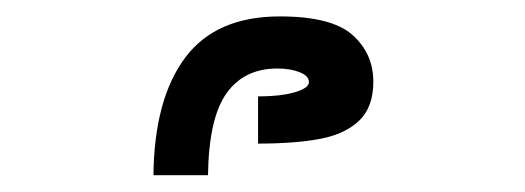

<svg xmlns="http://www.w3.org/2000/svg" viewBox="-20 -817 640 234"><path d="M356.5 -717Q356.5 -724.5 345.2 -729Q334 -733.5 318 -733.5Q277.5 -733.5 256 -703.2Q234.5 -673 233.5 -603.5H167Q168 -696 205.5 -746.5Q243 -797 321 -797Q384.5 -797 409.8 -774.2Q435 -751.5 435 -717.5Q435 -686.5 417.8 -670Q400.5 -653.5 370.2 -647.8Q340 -642 294.5 -642V-699.5Q321.5 -699.5 339 -704.5Q356.5 -709.5 356.5 -717Z"/></svg>

Font: JuliaMono ExtraBoldItalic
Style: Regular
Weight: 800
Italic angle: -9°
Monospace: yes
Designer: cormullion
Foundry: corm
Version: Version 0.049; ttfautohint (v1.8.4)